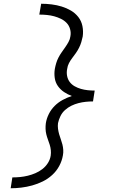

<svg xmlns="http://www.w3.org/2000/svg" viewBox="-20 -853 640 1026"><path d="M37 153 46 95Q67 95 87.5 93Q108 91 128.5 86Q149 81 169 72.5Q189 64 206.5 50.5Q224 37 236 18Q248 -1 251 -22Q253 -36 251.5 -51Q250 -66 245.5 -80Q241 -94 236 -107.5Q231 -121 227.5 -135Q224 -149 223.5 -164.5Q223 -180 225 -195Q229 -220 241 -244Q253 -268 272 -287Q291 -306 315 -319Q339 -332 364 -340Q342 -348 322.5 -361Q303 -374 289.5 -393Q276 -412 272.5 -436.5Q269 -461 273 -485Q276 -501 280.5 -516Q285 -531 292.5 -545.5Q300 -560 309.5 -573.5Q319 -587 328.5 -600.5Q338 -614 346 -628.5Q354 -643 356 -658Q360 -678 354.5 -697.5Q349 -717 336 -730.5Q323 -744 305.5 -752.5Q288 -761 269.5 -766Q251 -771 231 -773Q211 -775 190 -775L200 -833Q228 -833 256 -829.5Q284 -826 310 -818Q336 -810 359 -796.5Q382 -783 398.5 -762Q415 -741 420.5 -713.5Q426 -686 422 -658Q419 -643 414.5 -628Q410 -613 402.5 -598Q395 -583 385.5 -569.5Q376 -556 366 -543Q356 -530 348.5 -515.5Q341 -501 339 -485Q335 -466 338.5 -447.5Q342 -429 352.5 -415Q363 -401 379 -392Q395 -383 412.5 -378Q430 -373 448.5 -371Q467 -369 486 -369L484 -356L477 -311Q458 -311 438.5 -309Q419 -307 399.5 -302Q380 -297 361.5 -288Q343 -279 327.5 -265Q312 -251 303 -232.5Q294 -214 290 -195Q288 -180 290 -165Q292 -150 296 -136Q300 -122 305 -108.5Q310 -95 313.5 -81Q317 -67 318 -52Q319 -37 316 -22Q311 7 296.5 34Q282 61 259 82Q236 103 208.5 116.5Q181 130 152 138Q123 146 94 149.5Q65 153 37 153Z"/></svg>

Font: Iosevka Etoile Light Oblique
Style: Regular
Weight: 300
Italic angle: -9°
Designer: Belleve Invis
Foundry: Belleve Invis
Version: Version 15.5.2; ttfautohint (v1.8.4)